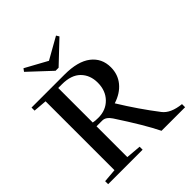

<svg xmlns="http://www.w3.org/2000/svg" viewBox="-231 -1022 1175 1175"><g transform="rotate(-45 356.0 -434.5)"><path d="M290.5 -718.3 149.4 -850.1 162.6 -868.2 305.2 -790 444.8 -868.7 456.1 -850.1 316.9 -718.3ZM27.3 0V-25.9L115.2 -33.2V-629.4L27.3 -636.7V-663.1H115.2H312.5Q427.7 -663.1 486.6 -617.4Q545.4 -571.8 545.4 -494.1Q545.4 -432.1 508.5 -387.2Q471.7 -342.3 405.8 -321.3Q485.4 -191.9 569.8 -82.5Q605 -36.1 693.4 -26.9V0H489.3Q443.4 -94.7 333 -263.2Q308.1 -300.8 277.3 -300.8H227.5V-34.2L325.7 -25.9V0ZM227.5 -632.3V-333.5Q243.2 -329.6 272.5 -329.6Q338.4 -329.6 380.1 -372.6Q421.9 -415.5 421.9 -484.4Q421.9 -549.8 381.1 -591.1Q340.3 -632.3 259.3 -632.3Z"/></g></svg>

Font: Elstob Medium
Style: Regular
Weight: 500
Designer: Peter S. Baker
Version: Version 1.015